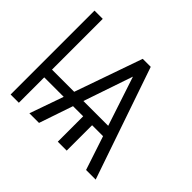

<svg xmlns="http://www.w3.org/2000/svg" viewBox="-157 -926 1144 1144"><g transform="rotate(45 415.5 -353.5)"><path d="M118.2 -279.3H305.2L455.1 -707H522.5L765.6 0H684.6L613.8 -213.9H521.5V0H446.3V-213.9H360.8L288.1 0H207L282.2 -213.9H118.2V0H48.8V-707H118.2ZM591.8 -279.3 488.8 -590.8 382.8 -279.3Z"/></g></svg>

Font: Pretendard GOV Light
Style: Regular
Weight: 300
Designer: Base glyphs from Inter by Rasmus Andersson; Hangeul glyphs from Noto Sans CJK(Source Han Sans) by Jang Soo-young and Kan
Foundry: Kil Hyung-jin
Version: Version 1.309